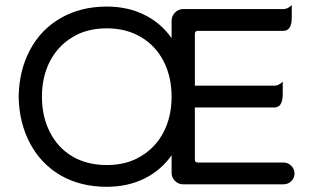

<svg xmlns="http://www.w3.org/2000/svg" viewBox="-20 -718 1219 749"><path d="M1128.9 -41Q1128.9 -23.4 1116.2 -11.2Q1103.5 1 1085.9 1H694.3Q675.8 1 662.6 -12.2Q649.4 -25.4 649.4 -43.9V-112.3Q607.4 -52.7 542.5 -21Q477.5 10.7 396.5 10.7Q293.9 10.7 215.8 -34.2Q139.6 -79.1 97.2 -158.7Q54.7 -238.3 52.7 -340.8Q54.7 -443.4 96.7 -522.5Q138.7 -602.5 216.8 -647.5Q294.9 -692.4 396.5 -692.4Q477.5 -692.4 542.5 -660.6Q607.4 -628.9 649.4 -569.3V-636.7Q649.4 -655.3 662.6 -668.9Q675.8 -682.6 694.3 -682.6H1085.9Q1102.5 -682.6 1118.2 -698.2Q1118.2 -682.6 1118.2 -650.4Q1118.2 -597.7 1085.9 -597.7H752Q740.2 -597.7 740.2 -585.9V-383.8H1050.8Q1067.4 -383.8 1083 -399.4Q1083 -383.8 1083 -351.6Q1083 -298.8 1050.8 -298.8H740.2V-95.7Q740.2 -84 752 -84H1085.9Q1103.5 -84 1116.2 -71.3Q1128.9 -58.6 1128.9 -41ZM649.4 -340.8Q649.4 -417 619.1 -477.5Q587.9 -539.1 530.3 -573.2Q472.7 -607.4 396.5 -607.4Q317.4 -607.4 261.7 -572.3Q205.1 -538.1 174.3 -478Q143.6 -418 143.6 -340.8Q143.6 -264.6 173.8 -204.1Q205.1 -141.6 262.2 -107.9Q319.3 -74.2 396.5 -74.2Q475.6 -74.2 531.2 -109.4Q587.9 -143.6 618.7 -203.6Q649.4 -263.7 649.4 -340.8Z"/></svg>

Font: YuPearl-Regular
Style: Regular
Weight: 400
Designer: Max Yao
Foundry: Max-Everyday
Version: Version 1.011; ttfautohint (v1.8.3)